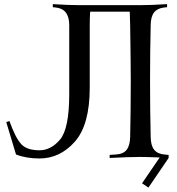

<svg xmlns="http://www.w3.org/2000/svg" viewBox="-20 -752 842 914"><path d="M599.6 -632.3Q598.6 -679.2 597.7 -696.3H409.2Q407.2 -666 407.2 -632.3V-335Q407.2 -157.2 335.9 -77.1Q265.1 2.4 168 2.4Q104.5 2.4 56.2 -16.6Q46.9 -47.4 9.8 -170.9L24.9 -175.8Q53.2 -96.7 80.6 -66.4Q107.4 -36.6 168 -36.6Q222.7 -36.6 266.1 -87.9Q309.6 -140.1 309.6 -304.7V-632.3Q309.6 -710 245.1 -716.3L231.4 -717.8V-732.4Q306.2 -727.5 358.4 -727.5H648.4Q700.7 -727.5 775.4 -732.4V-717.8L761.7 -716.3Q729.5 -712.9 713.6 -692.9Q697.8 -672.9 697.3 -632.3Q694.3 -505.4 694.3 -366.2Q694.3 -227.1 697.3 -100.1Q697.8 -59.6 713.6 -39.6Q729.5 -19.5 761.7 -16.6L782.7 -14.6V0L686.5 141.1L656.2 120.6L740.2 -2.4Q677.7 -4.9 648.4 -4.9Q595.2 -4.9 502 0V-14.6L532.2 -16.6Q566.9 -18.6 582.8 -38.8Q598.6 -59.1 599.6 -100.1Q602.5 -227.1 602.5 -366.2Q602.5 -441.9 599.6 -632.3Z"/></svg>

Font: Flanker
Style: Regular
Weight: 400
Designer: Flanker
Foundry: Flanker
Version: Version 2.027